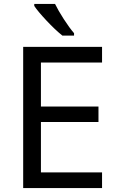

<svg xmlns="http://www.w3.org/2000/svg" viewBox="-20 -951 596 971"><path d="M496.1 0H97.2V-713.9H496.1V-634.8H187V-412.1H478V-334H187V-79.1H496.1ZM354.5 -771H295.4Q258.8 -800.3 215.1 -846.9Q171.4 -893.6 153.3 -920.9V-931.2H258.3Q273.9 -898.9 302.7 -854.2Q331.5 -809.6 354.5 -783.2Z"/></svg>

Font: NotoPenekeko
Style: Regular
Weight: 400
Designer: Monotype Design team
Foundry: Monotype Imaging Inc.
Version: Version 1.04